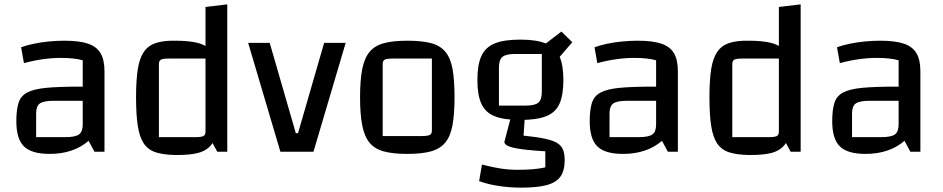

<svg xmlns="http://www.w3.org/2000/svg" viewBox="-20 -697 4333 882"><path d="M208 10Q125 10 90 -24.5Q55 -59 55 -140Q55 -192 65 -224Q75 -256 105 -272Q135 -288 192.5 -293.5Q250 -299 345 -299H390V-234H227Q180 -234 163 -221.5Q146 -209 146 -176V-67H280Q326 -67 343 -79.5Q360 -92 360 -125V-420Q323 -431 259 -431Q220 -431 177 -425Q134 -419 90 -407L77 -480Q102 -489 135 -496Q168 -503 204.5 -506.5Q241 -510 276 -510Q344 -510 384 -496.5Q424 -483 442 -452.5Q460 -422 460 -370V0H414L387 -50Q317 10 208 10Z M785 -510Q850 -510 890 -499.5Q930 -489 951.5 -461.5Q973 -434 981 -383Q989 -332 989 -250Q989 -166 981 -113.5Q973 -61 951.5 -33Q930 -5 890 5.5Q850 16 785 15Q730 14 695 2.5Q660 -9 640.5 -38Q621 -67 613 -118.5Q605 -170 605 -250Q605 -329 613 -379.5Q621 -430 641 -459Q661 -488 696 -499.5Q731 -511 785 -510ZM924 -428H756Q729 -428 719.5 -423Q710 -418 710 -403V-67H878Q905 -67 914.5 -72Q924 -77 924 -92ZM1024 -677V0H978L924 -100V-665Z M1120 -500H1219L1339 -85H1349L1469 -500H1568L1420 0H1268Z M1851 10Q1785 10 1743 -1.5Q1701 -13 1677.5 -41.5Q1654 -70 1644 -121Q1634 -172 1634 -250Q1634 -329 1644 -379.5Q1654 -430 1677.5 -458.5Q1701 -487 1743 -498.5Q1785 -510 1851 -510Q1917 -510 1959.5 -499Q2002 -488 2026 -459Q2050 -430 2059 -379.5Q2068 -329 2068 -250Q2068 -172 2058.5 -121Q2049 -70 2025 -41.5Q2001 -13 1959 -1.5Q1917 10 1851 10ZM1738 -72H1916Q1944 -72 1954 -77Q1964 -82 1964 -97V-428H1786Q1757 -428 1747.5 -423Q1738 -418 1738 -403Z M2370 -146Q2295 -146 2252.5 -163Q2210 -180 2191.5 -220Q2173 -260 2173 -330Q2173 -400 2191.5 -440Q2210 -480 2252.5 -497.5Q2295 -515 2370 -515Q2444 -515 2487.5 -497.5Q2531 -480 2549.5 -439.5Q2568 -399 2568 -330Q2568 -260 2550 -220Q2532 -180 2488.5 -163Q2445 -146 2370 -146ZM2272 -212H2396Q2437 -212 2453 -225.5Q2469 -239 2469 -274V-449H2345Q2304 -449 2288 -435.5Q2272 -422 2272 -387ZM2574 39Q2574 86 2555 113.5Q2536 141 2492.5 153Q2449 165 2375 165Q2321 165 2269.5 157Q2218 149 2181 135L2194 59Q2245 72 2282 77.5Q2319 83 2357 83Q2397 83 2427 80.5Q2457 78 2485 72V-2Q2383 -8 2340 -18Q2297 -28 2297 -45L2327 -160H2391L2385 -74Q2445 -68 2482.5 -60Q2520 -52 2539.5 -40Q2559 -28 2566.5 -9Q2574 10 2574 39ZM2533 -415 2474 -487 2559 -552 2609 -503Z M2842 10Q2759 10 2724 -24.5Q2689 -59 2689 -140Q2689 -192 2699 -224Q2709 -256 2739 -272Q2769 -288 2826.5 -293.5Q2884 -299 2979 -299H3024V-234H2861Q2814 -234 2797 -221.5Q2780 -209 2780 -176V-67H2914Q2960 -67 2977 -79.5Q2994 -92 2994 -125V-420Q2957 -431 2893 -431Q2854 -431 2811 -425Q2768 -419 2724 -407L2711 -480Q2736 -489 2769 -496Q2802 -503 2838.5 -506.5Q2875 -510 2910 -510Q2978 -510 3018 -496.5Q3058 -483 3076 -452.5Q3094 -422 3094 -370V0H3048L3021 -50Q2951 10 2842 10Z M3419 -510Q3484 -510 3524 -499.5Q3564 -489 3585.5 -461.5Q3607 -434 3615 -383Q3623 -332 3623 -250Q3623 -166 3615 -113.5Q3607 -61 3585.5 -33Q3564 -5 3524 5.5Q3484 16 3419 15Q3364 14 3329 2.5Q3294 -9 3274.5 -38Q3255 -67 3247 -118.5Q3239 -170 3239 -250Q3239 -329 3247 -379.5Q3255 -430 3275 -459Q3295 -488 3330 -499.5Q3365 -511 3419 -510ZM3558 -428H3390Q3363 -428 3353.5 -423Q3344 -418 3344 -403V-67H3512Q3539 -67 3548.5 -72Q3558 -77 3558 -92ZM3658 -677V0H3612L3558 -100V-665Z M3956 10Q3873 10 3838 -24.5Q3803 -59 3803 -140Q3803 -192 3813 -224Q3823 -256 3853 -272Q3883 -288 3940.5 -293.5Q3998 -299 4093 -299H4138V-234H3975Q3928 -234 3911 -221.5Q3894 -209 3894 -176V-67H4028Q4074 -67 4091 -79.5Q4108 -92 4108 -125V-420Q4071 -431 4007 -431Q3968 -431 3925 -425Q3882 -419 3838 -407L3825 -480Q3850 -489 3883 -496Q3916 -503 3952.5 -506.5Q3989 -510 4024 -510Q4092 -510 4132 -496.5Q4172 -483 4190 -452.5Q4208 -422 4208 -370V0H4162L4135 -50Q4065 10 3956 10Z"/></svg>

Font: Changa ExtraLight
Style: Regular
Weight: 400
Version: Version 3.002; ttfautohint (v1.8.2)